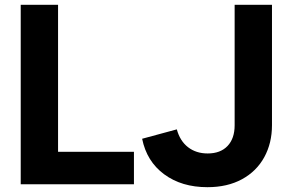

<svg xmlns="http://www.w3.org/2000/svg" viewBox="-20 -765 1212 797"><path d="M66 -745H221V-135H536V0H66ZM570 -189 714 -228Q727 -180 760.5 -154Q794 -128 842 -128Q895 -128 924.5 -159Q954 -190 954 -245V-745H1109V-245Q1109 -171 1077 -112.5Q1045 -54 984.5 -21Q924 12 841 12Q734 12 661.5 -41.5Q589 -95 570 -189Z"/></svg>

Font: Eudoxus Sans ExtraBold
Style: Regular
Weight: 800
Designer: Stijn de Vries
Foundry: tokotype
Version: Version 2.005